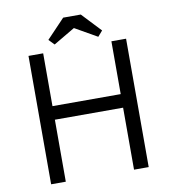

<svg xmlns="http://www.w3.org/2000/svg" viewBox="-93 -950 922 1031"><g transform="rotate(-10 368.0 -435.0)"><path d="M554 -412V-700H634V0H554V-338H182V0H102V-700H182V-412ZM417 -870 515 -766 489 -736 368 -805 251 -736 222 -766 321 -870Z"/></g></svg>

Font: Tilda Sans
Style: Regular
Weight: 400
Designer: ParaType Ltd
Foundry: ParaType Ltd
Version: Version 1.002W